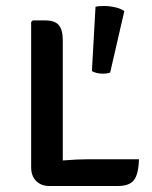

<svg xmlns="http://www.w3.org/2000/svg" viewBox="-20 -617 506 638"><path d="M188.6 1.1H144.1Q116.9 1.1 100.2 -15.5Q83.5 -32 83.5 -61.7V-543.9L88.9 -549.2H129.9Q161.9 -549.2 175.2 -533.7Q188.6 -518.2 188.6 -483.2ZM441.7 -87.8Q440.3 -37.9 425 -18.4Q409.8 1.1 371.6 1.1H144.1L103 -71.9Q145.4 -80.1 190.6 -83.9Q235.8 -87.8 272.4 -87.8ZM297.4 -594.5Q303.5 -596.1 310.5 -596.6Q317.6 -597.1 324.9 -597.1Q343.1 -597.1 361.7 -593Q380.3 -589 393.1 -580.2L346.1 -376.1Q336.3 -372.2 322.4 -372.2Q300 -372.2 285.4 -380.8Z"/></svg>

Font: Signika SC
Style: Regular
Weight: 300
Designer: Anna Giedryś
Foundry: Anna Giedryś
Version: Version 2.000